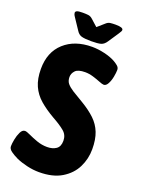

<svg xmlns="http://www.w3.org/2000/svg" viewBox="-161 -931 743 1011"><g transform="rotate(20 210.0 -426.0)"><path d="M191 8Q158 8 123.5 0Q89 -8 62 -20Q39 -31 22.5 -43Q6 -55 6 -70Q6 -84 10.5 -108Q15 -132 24.5 -151.5Q34 -171 49 -171Q58 -171 79 -161Q100 -151 128 -141Q156 -131 186 -131Q216 -131 236 -144.5Q256 -158 256 -191Q256 -223 232.5 -243Q209 -263 164 -288Q117 -315 83.5 -344Q50 -373 32.5 -412Q15 -451 15 -507Q15 -601 74 -654.5Q133 -708 230 -708Q263 -708 299.5 -699.5Q336 -691 361 -677Q372 -671 383.5 -661.5Q395 -652 395 -639Q395 -623 390.5 -599.5Q386 -576 376.5 -558.5Q367 -541 354 -541Q346 -541 327.5 -548.5Q309 -556 286 -563Q263 -570 241 -570Q201 -570 186 -554Q171 -538 171 -518Q171 -496 182.5 -482Q194 -468 217.5 -453Q241 -438 279 -416Q324 -389 354 -360.5Q384 -332 399 -294Q414 -256 414 -201Q414 -147 390.5 -99.5Q367 -52 317.5 -22Q268 8 191 8ZM306 -860Q348 -860 348 -845Q348 -842 345.5 -836.5Q343 -831 336 -821L298 -764Q285 -744 268 -739Q251 -734 214 -734Q177 -734 159.5 -739Q142 -744 130 -764L92 -821Q85 -831 83 -836.5Q81 -842 81 -845Q81 -853 90 -856.5Q99 -860 122 -860Q139 -860 152 -858.5Q165 -857 176 -847L214 -813L254 -848Q264 -857 276.5 -858.5Q289 -860 306 -860Z"/></g></svg>

Font: Asap Condensed ExtraBold
Style: Regular
Weight: 800
Width: 3
Designer: Pablo Cosgaya
Foundry: Omnibus-Type
Version: Version 3.001; ttfautohint (v1.8.4.7-5d5b)